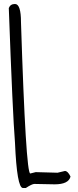

<svg xmlns="http://www.w3.org/2000/svg" viewBox="-20 -941 396 969"><path d="M55.7 -920.9Q85.9 -920.9 85.9 -829.1Q110.4 -65.4 132.8 -65.4L160.2 -72.3L270.5 -69.3L307.6 -78.1Q322.3 -78.1 335.9 -49.8Q326.2 -10.7 255.9 -10.7L153.3 -12.7Q141.6 -12.7 110.4 7.8H95.7Q65.4 7.8 55.7 -219.7Q43.9 -365.2 24.4 -900.4Q32.2 -920.9 55.7 -920.9Z"/></svg>

Font: Sue Ellen Francisco
Style: Regular
Weight: 400
Designer: Kimberly Geswein
Foundry: Kimberly Geswein
Version: Version 1.002 2007